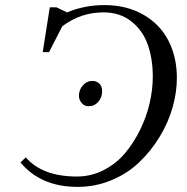

<svg xmlns="http://www.w3.org/2000/svg" viewBox="-20 -731 739 759"><path d="M61 -88.9 82 -108.9Q147.5 -33.2 284.2 -33.2Q340.3 -33.2 389.9 -58.6Q439.5 -84 474.1 -125.2Q508.8 -166.5 534.2 -218.5Q559.6 -270.5 571.8 -324.2Q584 -377.9 584 -428.2Q584 -499.5 563.7 -555.7Q543.5 -611.8 498.5 -647Q453.6 -682.1 389.2 -682.1Q298.8 -682.1 226.1 -627L173.8 -524.9H148.9L176.8 -702.1H203.1L245.1 -682.1Q314.9 -710.9 392.1 -710.9Q481.4 -710.9 547.4 -672.6Q613.3 -634.3 646.2 -569.6Q679.2 -504.9 679.2 -422.9Q679.2 -365.7 662.1 -305.7Q645 -245.6 610.8 -189.7Q576.7 -133.8 530.5 -89.6Q484.4 -45.4 420.9 -18.8Q357.4 7.8 287.1 7.8Q141.1 7.8 61 -88.9ZM292 -352.1Q292 -375.5 307.4 -393.3Q322.8 -411.1 345.2 -411.1Q361.3 -411.1 372.6 -400.6Q383.8 -390.1 383.8 -371.1Q383.8 -346.2 368.7 -328.6Q353.5 -311 330.1 -311Q314 -311 303 -323.7Q292 -336.4 292 -352.1Z"/></svg>

Font: Dihjauti S
Style: Bold Italic
Weight: 700
Italic angle: -9°
Designer: T. Christopher White
Version: Version 3.0.0